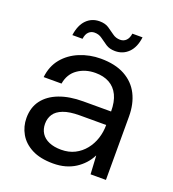

<svg xmlns="http://www.w3.org/2000/svg" viewBox="-125 -761 782 869"><g transform="rotate(20 265.5 -326.5)"><path d="M228 12Q166 12 125.5 -9Q85 -30 65 -65Q45 -100 45 -141Q45 -192 71.5 -227Q98 -262 146.5 -280.5Q195 -299 261 -299H395Q395 -346 380 -377Q365 -408 337 -423.5Q309 -439 270 -439Q221 -439 185 -414Q149 -389 141 -341H55Q61 -395 91.5 -432Q122 -469 169.5 -488.5Q217 -508 270 -508Q340 -508 386.5 -482.5Q433 -457 456 -411.5Q479 -366 479 -305V0H405L400 -88H399Q388 -66 371.5 -48Q355 -30 334 -16.5Q313 -3 286.5 4.5Q260 12 228 12ZM241 -59Q278 -59 306.5 -73.5Q335 -88 355 -113Q375 -138 385 -169Q395 -200 395 -233V-234H268Q219 -234 189 -222.5Q159 -211 146 -191Q133 -171 133 -145Q133 -119 145.5 -99.5Q158 -80 182.5 -69.5Q207 -59 241 -59ZM318 -562Q291 -562 273 -574Q255 -586 239.5 -597.5Q224 -609 203 -609Q187 -609 175.5 -598Q164 -587 161 -564H112Q119 -614 144.5 -639.5Q170 -665 207 -665Q234 -665 251.5 -653.5Q269 -642 285 -630Q301 -618 322 -618Q339 -618 350.5 -629.5Q362 -641 365 -663H414Q408 -614 382 -588Q356 -562 318 -562Z"/></g></svg>

Font: DM Sans 28pt
Style: Regular
Weight: 400
Version: Version 4.004;gftools[0.9.30]